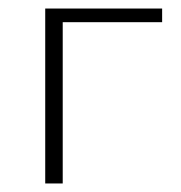

<svg xmlns="http://www.w3.org/2000/svg" viewBox="-20 -430 424 450"><path d="M360 -410V-378H127V0H86V-410Z"/></svg>

Font: EauTestText Light
Style: Regular
Weight: 300
Designer: Christian Thalmann (Catharsis Fonts)
Version: Version 0.001;PS 000.001;hotconv 1.0.88;makeotf.lib2.5.64775